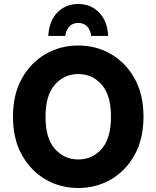

<svg xmlns="http://www.w3.org/2000/svg" viewBox="-20 -930 784 962"><path d="M45 -345Q45 -457 89.5 -536.5Q134 -616 208 -659Q282 -702 372 -702Q462 -702 536 -659Q610 -616 654.5 -536.5Q699 -457 699 -345Q699 -234 654.5 -154Q610 -74 536 -31Q462 12 372 12Q282 12 208 -31Q134 -74 89.5 -154Q45 -234 45 -345ZM208 -345Q208 -237 255 -184Q302 -131 372 -131Q443 -131 489.5 -184Q536 -237 536 -345Q536 -453 489.5 -506Q443 -559 372 -559Q302 -559 255 -506Q208 -453 208 -345ZM522 -750H437Q433 -780 416.5 -797.5Q400 -815 372 -815Q344 -815 327.5 -797.5Q311 -780 307 -750H222Q226 -825 267.5 -867.5Q309 -910 372 -910Q435 -910 476.5 -867.5Q518 -825 522 -750Z"/></svg>

Font: Radio Canada
Style: Bold
Weight: 700
Designer: Charles Daoud, Etienne Aubert Bonn, Alexandre Saumier Demers, Jacques Le Bailly
Foundry: Radio-Canada
Version: Version 2.104; ttfautohint (v1.8.4.7-5d5b);gftools[0.9.28.de